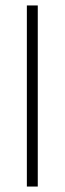

<svg xmlns="http://www.w3.org/2000/svg" viewBox="-20 -684 237 704"><path d="M78.5 0V-664H118.5V0Z"/></svg>

Font: Anek Latin ExtraLight
Style: Regular
Weight: 250
Designer: Yesha Goshar
Foundry: Ek Type
Version: Version 1.003